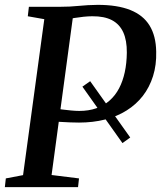

<svg xmlns="http://www.w3.org/2000/svg" viewBox="-25 -771 664 791"><path d="M511.5 -204.5 479.5 -181.5 314.5 -414 346.5 -436.5ZM-5 0 -1 -36 70 -49.5 157.5 -692 89.5 -704 94 -743H222Q263.5 -743 299.8 -746.8Q336 -750.5 377.5 -751Q458.5 -751 511.8 -729.8Q565 -708.5 591.2 -665.8Q617.5 -623 618.5 -558.5Q620 -503.5 605.5 -457.5Q591 -411.5 563.5 -376Q536 -340.5 496.5 -315.8Q457 -291 407.5 -278.5Q358 -266 300.5 -266Q285 -266 264 -266.8Q243 -267.5 224 -268.8Q205 -270 195.5 -270.5L197.5 -325.5Q211.5 -322.5 230.5 -320Q249.5 -317.5 268.2 -315.8Q287 -314 301.5 -314Q340.5 -314 371.8 -325Q403 -336 426.5 -356.8Q450 -377.5 465.5 -407Q481 -436.5 489 -473.5Q497 -510.5 497.5 -554Q498 -604.5 482.8 -638Q467.5 -671.5 436 -688Q404.5 -704.5 355 -704Q339 -704 319.5 -702Q300 -700 280.5 -696.8Q261 -693.5 244 -689L279 -727.5L187.5 -50L300.5 -36L296.5 0Z"/></svg>

Font: Merriweather 48pt Medium
Style: Italic
Weight: 500
Italic angle: -7.8°
Version: Version 2.101